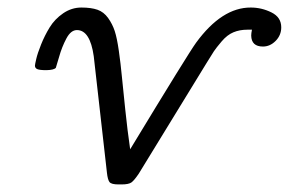

<svg xmlns="http://www.w3.org/2000/svg" viewBox="-20 -484 770 512"><path d="M73.2 -309.1Q73.2 -312 76.7 -326.9Q80.1 -341.8 89.6 -365.5Q99.1 -389.2 112.5 -411.1Q126 -433.1 148.4 -448.5Q170.9 -463.9 197 -463.9Q223.1 -463.9 240 -458Q256.8 -452.1 268.3 -436Q279.8 -419.9 285.9 -401.4Q292 -382.8 296.9 -348.4Q301.8 -314 304.9 -281Q308.1 -248 314 -192.1Q319.8 -136.2 327.1 -85.9Q482.9 -342.8 502.9 -370.1Q571.8 -464.4 648.9 -463.9Q677.7 -463.9 703.9 -450.9Q730 -438 730 -411.1Q730 -390.1 715.1 -375Q700.2 -359.9 681.2 -359.9Q650.4 -359.9 649.9 -389.2Q649.9 -395 651.9 -404.8H639.2Q619.1 -404.8 602.5 -397.9Q585.9 -391.1 571 -373.5Q556.2 -356 550.5 -347.4Q544.9 -338.9 530.8 -315.9L350.1 -21Q337.9 -2.9 330.6 2.4Q323.2 7.8 304.2 7.8H295.9Q276.9 7.8 272 1.5Q267.1 -4.9 265.1 -23.9L230 -334Q220.2 -403.8 185.1 -403.8Q168.9 -403.8 157 -381.3Q145 -358.9 137.5 -332Q129.9 -305.2 128.9 -303.2Q124 -297.4 104 -296.9Q85.9 -296.9 79.6 -299.6Q73.2 -302.2 73.2 -309.1Z"/></svg>

Font: CMU Concrete
Style: Italic
Weight: 500
Italic angle: -14.04°
Version: Version 0.7.0